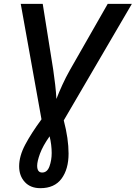

<svg xmlns="http://www.w3.org/2000/svg" viewBox="-20 -734 703 994"><path d="M189 240.2Q137.7 240.2 108.4 208.3Q79.1 176.3 79.1 127Q79.1 74.2 110.4 15.1Q141.6 -43.9 194.8 -116.2L87.4 -713.9H201.2L255.4 -374Q260.7 -339.4 265.6 -296.6Q270.5 -253.9 272 -221.7Q284.7 -254.9 302.7 -294.4Q320.8 -334 341.8 -371.1L537.6 -713.9H662.6L310.1 -110.8Q335 -15.6 335 61Q335 141.6 298.6 190.9Q262.2 240.2 189 240.2ZM198.2 159.2Q224.6 159.2 236.1 127.2Q247.6 95.2 247.6 58.1Q247.6 38.1 244.9 15.6Q242.2 -6.8 236.8 -28.3Q201.7 21.5 187 61.5Q172.4 101.6 172.4 124Q172.4 159.2 198.2 159.2Z"/></svg>

Font: Open Sans SemiBold
Style: Italic
Weight: 600
Italic angle: -12°
Designer: Monotype Design Team
Foundry: Monotype Imaging Inc.
Version: Version 3.003; ttfautohint (v1.8.4)